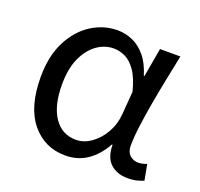

<svg xmlns="http://www.w3.org/2000/svg" viewBox="-96 -604 752 722"><g transform="rotate(20 280.0 -243.0)"><path d="M233.5 12Q150 12 97.9 -51.5Q45.9 -115.1 45.9 -234.2Q45.9 -318.1 75.8 -376.9Q105.7 -435.7 154.3 -466.9Q203 -498.1 259.1 -498.1Q289.2 -498.1 318.4 -485.6Q347.6 -473.1 371.3 -445.1Q394.9 -417.1 408.8 -370.9H411.5L431.8 -486.1H513.3Q503.3 -438.1 492.8 -385.6Q482.2 -333.1 473.2 -281.8Q464.1 -230.4 458.3 -185.4Q452.4 -140.4 452.4 -106.8Q452.4 -82.4 466.5 -69.5Q480.6 -56.5 500.4 -56.5Q508.6 -56.5 517.6 -58.6Q526.5 -60.7 534.3 -63.7L546.1 -0.9Q536.1 3.5 520.3 7.8Q504.6 12 482.9 12Q439.9 12 413.7 -12.1Q387.5 -36.2 387.2 -86.8H384.4Q328.6 12 233.5 12ZM250.2 -57.2Q282.1 -57.2 311.2 -77.7Q340.4 -98.3 359.9 -132.7Q379.4 -167.1 382.3 -207.9L389.6 -299.5Q376.2 -352.3 356.2 -380.3Q336.2 -408.4 313.6 -418.6Q290.9 -428.9 268.1 -428.9Q233 -428.9 201.8 -407Q170.6 -385 150.7 -342.1Q130.9 -299.2 130.9 -234.9Q130.9 -150.9 162.7 -104Q194.5 -57.2 250.2 -57.2Z"/></g></svg>

Font: Source Sans Variable
Style: Regular
Weight: 200
Designer: Paul D. Hunt
Foundry: Adobe Systems Incorporated
Version: Version 3.006;hotconv 1.0.111;makeotfexe 2.5.65597